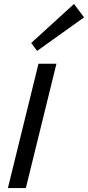

<svg xmlns="http://www.w3.org/2000/svg" viewBox="-20 -953 446 973"><path d="M406 -865 168 -695 138 -735 355 -933ZM111 0H20L175 -630H266Z"/></svg>

Font: TypoPRO Sinkin Sans
Style: 400 Italic
Weight: 400
Italic angle: -112°
Designer: Keith Bates
Foundry: K-Type
Version: Sinkin Sans (version 1.0)  by Keith Bates   •   © 2014   www